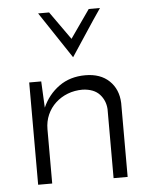

<svg xmlns="http://www.w3.org/2000/svg" viewBox="-50 -706 582 748"><g transform="rotate(-5 241.5 -332.5)"><path d="M69 -400H116L121 -297Q143 -347 186 -378Q229 -409 289 -409Q348 -409 382.5 -376Q417 -343 419 -289V0H364V-270Q362 -304 340 -328Q318 -352 274 -354Q242 -354 215 -343.5Q188 -333 167.5 -314Q147 -295 135.5 -269Q124 -243 124 -212V0H69ZM127 -665H170L248 -555L325 -665H369Q338 -620 308 -574Q278 -528 248 -483Z"/></g></svg>

Font: Josefin Sans
Style: Regular
Weight: 400
Designer: Santiago Orozco
Foundry: Typemade
Version: Version 1.0